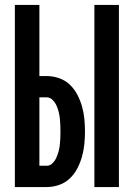

<svg xmlns="http://www.w3.org/2000/svg" viewBox="-20 -755 540 775"><path d="M361 0V-735H460V0ZM40 0V-735H139V-448H169Q194 -448 218.5 -439.5Q243 -431 261.5 -413.5Q280 -396 292 -373Q304 -350 311 -325.5Q318 -301 320.5 -275.5Q323 -250 323 -224Q323 -199 320.5 -173.5Q318 -148 311 -123Q304 -98 292 -75Q280 -52 261.5 -34.5Q243 -17 218.5 -8.5Q194 0 169 0ZM169 -86Q182 -86 192 -96Q202 -106 207.5 -118.5Q213 -131 216.5 -144Q220 -157 221.5 -170.5Q223 -184 223.5 -197.5Q224 -211 224 -224Q224 -238 223.5 -251.5Q223 -265 221.5 -278Q220 -291 216.5 -304.5Q213 -318 207.5 -330Q202 -342 192 -352Q182 -362 169 -362H139V-86Z"/></svg>

Font: Iosevka SS04 Semibold
Style: Regular
Weight: 600
Monospace: yes
Designer: Belleve Invis
Foundry: Belleve Invis
Version: Version 19.0.0; ttfautohint (v1.8.4)